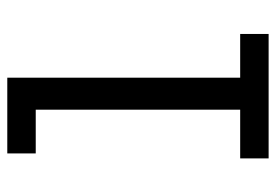

<svg xmlns="http://www.w3.org/2000/svg" viewBox="-138 -638 775 540"><g transform="rotate(-90 250.0 -367.5)"><path d="M75 0V-80H212V-655H89V-735H302V-80H425V0Z"/></g></svg>

Font: Iosevka Term Curly Medium
Style: Regular
Weight: 500
Designer: Belleve Invis
Foundry: Belleve Invis
Version: Version 32.3.0